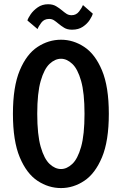

<svg xmlns="http://www.w3.org/2000/svg" viewBox="-20 -898 590 928"><path d="M275 11Q214.5 11 161.5 -24Q108.5 -59 75.5 -137.8Q42.5 -216.5 42.5 -348Q42.5 -479 75.5 -557.8Q108.5 -636.5 161.5 -671.2Q214.5 -706 275 -706Q334.5 -706 387.2 -671.2Q440 -636.5 473 -557.8Q506 -479 506 -348Q506 -216.5 473 -137.8Q440 -59 387.2 -24Q334.5 11 275 11ZM275 -81Q303 -81 329.2 -105.5Q355.5 -130 372 -188.2Q388.5 -246.5 388.5 -348Q388.5 -449 372 -507Q355.5 -565 329.2 -589.5Q303 -614 275 -614Q246 -614 219.8 -589.5Q193.5 -565 176.8 -507Q160 -449 160 -348Q160 -246.5 176.8 -188.2Q193.5 -130 219.8 -105.5Q246 -81 275 -81ZM328.5 -754.5Q305 -754.5 289.8 -764Q274.5 -773.5 262 -784Q251.5 -793 241.2 -799.8Q231 -806.5 217.5 -806.5Q193.5 -806.5 180 -788.8Q166.5 -771 161.5 -757.5L112.5 -799Q115.5 -810 128.2 -828.8Q141 -847.5 162.5 -862.5Q184 -877.5 212.5 -877.5Q235.5 -877.5 251.2 -868Q267 -858.5 279.5 -848Q290.5 -838.5 301.2 -831.5Q312 -824.5 326 -824.5Q348.5 -824.5 362.2 -842.5Q376 -860.5 381 -873.5L428.5 -832Q425.5 -820 413.5 -801.5Q401.5 -783 380.5 -768.8Q359.5 -754.5 328.5 -754.5Z"/></svg>

Font: Trispace SemiCondensed Medium
Style: Regular
Weight: 500
Width: 4
Designer: Tyler Finck
Foundry: Etcetera Type Company
Version: Version 1.210; ttfautohint (v1.8.3)